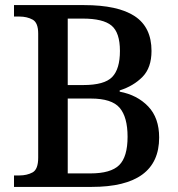

<svg xmlns="http://www.w3.org/2000/svg" viewBox="-20 -734 699 754"><path d="M35 0V-45H56Q86 -45 108 -57Q130 -69 130 -115V-602Q130 -645 108 -657Q86 -669 56 -669H35V-714H310Q443 -714 509 -670.5Q575 -627 575 -534Q575 -468 539.5 -432Q504 -396 450 -379V-374Q519 -361 562 -316Q605 -271 605 -194Q605 0 340 0ZM307 -400Q390 -400 420.5 -431.5Q451 -463 451 -534Q451 -606 418 -633.5Q385 -661 305 -661H246V-400ZM335 -53Q415 -53 448 -85.5Q481 -118 481 -197Q481 -274 450 -310.5Q419 -347 337 -347H246V-53Z"/></svg>

Font: Noto Serif Toto Medium
Style: Regular
Weight: 500
Designer: Monotype Design Team
Foundry: Monotype Imaging Inc.
Version: Version 2.001; ttfautohint (v1.8.4.7-5d5b)